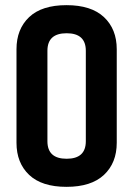

<svg xmlns="http://www.w3.org/2000/svg" viewBox="-20 -715 517 745"><path d="M313 -518Q313 -586 238.5 -586Q164 -586 164 -518V-167Q164 -99 238.5 -99Q313 -99 313 -167ZM44 -524Q44 -602 93 -648.5Q142 -695 238 -695Q334 -695 383.5 -648.5Q433 -602 433 -524V-161Q433 -83 383.5 -36.5Q334 10 238 10Q142 10 93 -36.5Q44 -83 44 -161Z"/></svg>

Font: Khand Semibold
Style: Regular
Weight: 600
Designer: Devanagari: Sanchit Sawaria, Jyotish Sonowal; Latin: Satya Rajpurohit
Foundry: Indian Type Foundry
Version: Version 1.100;PS 1.0;hotconv 1.0.78;makeotf.lib2.5.61930; tt